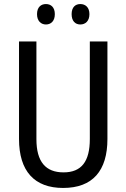

<svg xmlns="http://www.w3.org/2000/svg" viewBox="-20 -919 625 949"><path d="M163 -849C163 -815 183 -798 207 -798C232 -798 251 -815 251 -849C251 -883 232 -899 207 -899C183 -899 163 -884 163 -849ZM334 -849C334 -815 352 -798 377 -798C402 -798 422 -815 422 -849C422 -883 402 -899 377 -899C353 -899 334 -884 334 -849ZM511 -232V-714H424V-232C424 -121 383 -67 294 -67C206 -67 160 -119 160 -231V-714H74V-232C74 -73 150 10 292 10C438 10 511 -75 511 -232Z"/></svg>

Font: Noto Sans Arabic UI Cn
Style: Regular
Weight: 400
Width: 3
Designer: Monotype Design Team, Nadine Chahine and Nizar Qandah
Foundry: Monotype Imaging Inc.
Version: Version 2.010